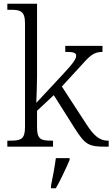

<svg xmlns="http://www.w3.org/2000/svg" viewBox="-20 -780 598 1021"><path d="M19 0H262V-32H256C199 -32 177 -38 177 -102V-191L266 -274L374 -103C433 -9 451 0 544 0H558V-32H554C510 -32 480 -57 439 -120L309 -320L398 -417C455 -480 474 -504 525 -504V-536H327V-504C367 -504 385 -501 385 -484C385 -468 374 -448 310 -380L173 -233C174 -259 177 -331 177 -374V-760H19V-728H37C89 -728 113 -721 113 -655V-105C113 -39 91 -32 33 -32H19ZM251 208V221H277C301 180 332 113 350 71V61H277C271 107 261 161 251 208Z"/></svg>

Font: Noto Serif Tamil Light
Style: Italic
Weight: 300
Italic angle: -12°
Designer: Indian Type Foundry, Tom Grace, and the Monotype Design Team
Foundry: Monotype Imaging Inc.
Version: Version 2.003